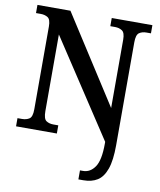

<svg xmlns="http://www.w3.org/2000/svg" viewBox="-100 -793 925 1112"><g transform="rotate(10 362.0 -237.0)"><path d="M438 240V187H456Q498 187 525.5 147Q553 107 553 9V-1L181 -567V-116Q181 -71 198 -59.5Q215 -48 240 -48H269V0H29V-48H55Q81 -48 98.5 -59.5Q116 -71 116 -116V-602Q116 -644 98.5 -655Q81 -666 57 -666H29V-714H223L553 -200V-602Q553 -643 535.5 -654.5Q518 -666 494 -666H466V-714H705V-666H678Q653 -666 636 -654Q619 -642 619 -598V7Q619 96 601 147Q583 198 549.5 219Q516 240 467 240Z"/></g></svg>

Font: Noto Serif Bengali SemiCondensed SemiBold
Style: Regular
Weight: 600
Width: 4
Designer: Juan Bruce, Universal Thirst, Indian Type Foundry and the Monotype Design Team.
Foundry: Monotype Imaging Inc.
Version: Version 2.003; ttfautohint (v1.8.4.7-5d5b)